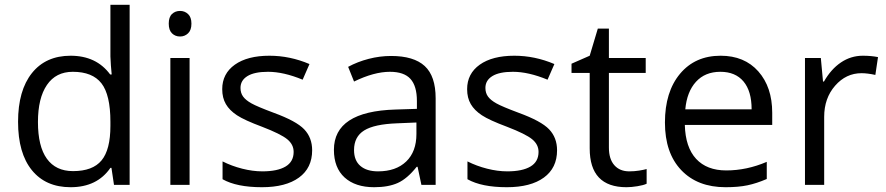

<svg xmlns="http://www.w3.org/2000/svg" viewBox="-20 -780 3738 810"><path d="M450.2 -71.8H445.8Q389.6 9.8 277.8 9.8Q172.9 9.8 114.5 -62Q56.2 -133.8 56.2 -266.1Q56.2 -398.4 114.7 -471.7Q173.3 -544.9 277.8 -544.9Q386.7 -544.9 444.8 -465.8H451.2L447.8 -504.4L445.8 -542V-759.8H526.9V0H460.9ZM288.1 -58.1Q371.1 -58.1 408.4 -103.3Q445.8 -148.4 445.8 -249V-266.1Q445.8 -379.9 408 -428.5Q370.1 -477.1 287.1 -477.1Q215.8 -477.1 178 -421.6Q140.1 -366.2 140.1 -265.1Q140.1 -162.6 177.7 -110.4Q215.3 -58.1 288.1 -58.1Z M779.8 0H698.7V-535.2H779.8ZM691.9 -680.2Q691.9 -708 705.6 -720.9Q719.2 -733.9 739.7 -733.9Q759.3 -733.9 773.4 -720.7Q787.6 -707.5 787.6 -680.2Q787.6 -652.8 773.4 -639.4Q759.3 -626 739.7 -626Q719.2 -626 705.6 -639.4Q691.9 -652.8 691.9 -680.2Z M1296.9 -146Q1296.9 -71.3 1241.2 -30.8Q1185.5 9.8 1085 9.8Q978.5 9.8 918.9 -23.9V-99.1Q957.5 -79.6 1001.7 -68.4Q1045.9 -57.1 1086.9 -57.1Q1150.4 -57.1 1184.6 -77.4Q1218.8 -97.7 1218.8 -139.2Q1218.8 -170.4 1191.7 -192.6Q1164.6 -214.8 1085.9 -245.1Q1011.2 -272.9 979.7 -293.7Q948.2 -314.5 932.9 -340.8Q917.5 -367.2 917.5 -403.8Q917.5 -469.2 970.7 -507.1Q1023.9 -544.9 1116.7 -544.9Q1203.1 -544.9 1285.6 -509.8L1256.8 -443.8Q1176.3 -477.1 1110.8 -477.1Q1053.2 -477.1 1023.9 -459Q994.6 -440.9 994.6 -409.2Q994.6 -387.7 1005.6 -372.6Q1016.6 -357.4 1041 -343.8Q1065.4 -330.1 1134.8 -304.2Q1230 -269.5 1263.4 -234.4Q1296.9 -199.2 1296.9 -146Z M1757.8 0 1741.7 -76.2H1737.8Q1697.8 -25.9 1658 -8.1Q1618.2 9.8 1558.6 9.8Q1479 9.8 1433.8 -31.2Q1388.7 -72.3 1388.7 -147.9Q1388.7 -310.1 1647.9 -317.9L1738.8 -320.8V-354Q1738.8 -417 1711.7 -447Q1684.6 -477.1 1625 -477.1Q1558.1 -477.1 1473.6 -436L1448.7 -498Q1488.3 -519.5 1535.4 -531.7Q1582.5 -543.9 1629.9 -543.9Q1725.6 -543.9 1771.7 -501.5Q1817.9 -459 1817.9 -365.2V0ZM1574.7 -57.1Q1650.4 -57.1 1693.6 -98.6Q1736.8 -140.1 1736.8 -214.8V-263.2L1655.8 -259.8Q1559.1 -256.3 1516.4 -229.7Q1473.6 -203.1 1473.6 -147Q1473.6 -103 1500.2 -80.1Q1526.9 -57.1 1574.7 -57.1Z M2330.1 -146Q2330.1 -71.3 2274.4 -30.8Q2218.8 9.8 2118.2 9.8Q2011.7 9.8 1952.1 -23.9V-99.1Q1990.7 -79.6 2034.9 -68.4Q2079.1 -57.1 2120.1 -57.1Q2183.6 -57.1 2217.8 -77.4Q2252 -97.7 2252 -139.2Q2252 -170.4 2224.9 -192.6Q2197.8 -214.8 2119.1 -245.1Q2044.4 -272.9 2012.9 -293.7Q1981.4 -314.5 1966.1 -340.8Q1950.7 -367.2 1950.7 -403.8Q1950.7 -469.2 2003.9 -507.1Q2057.1 -544.9 2149.9 -544.9Q2236.3 -544.9 2318.8 -509.8L2290 -443.8Q2209.5 -477.1 2144 -477.1Q2086.4 -477.1 2057.1 -459Q2027.8 -440.9 2027.8 -409.2Q2027.8 -387.7 2038.8 -372.6Q2049.8 -357.4 2074.2 -343.8Q2098.6 -330.1 2168 -304.2Q2263.2 -269.5 2296.6 -234.4Q2330.1 -199.2 2330.1 -146Z M2634.8 -57.1Q2656.2 -57.1 2676.3 -60.3Q2696.3 -63.5 2708 -66.9V-4.9Q2694.8 1.5 2669.2 5.6Q2643.6 9.8 2623 9.8Q2467.8 9.8 2467.8 -153.8V-472.2H2391.1V-511.2L2467.8 -544.9L2502 -659.2H2548.8V-535.2H2704.1V-472.2H2548.8V-157.2Q2548.8 -108.9 2571.8 -83Q2594.7 -57.1 2634.8 -57.1Z M3041 9.8Q2922.4 9.8 2853.8 -62.5Q2785.2 -134.8 2785.2 -263.2Q2785.2 -392.6 2848.9 -468.8Q2912.6 -544.9 3020 -544.9Q3120.6 -544.9 3179.2 -478.8Q3237.8 -412.6 3237.8 -304.2V-252.9H2869.1Q2871.6 -158.7 2916.7 -109.9Q2961.9 -61 3043.9 -61Q3130.4 -61 3214.8 -97.2V-24.9Q3171.9 -6.3 3133.5 1.7Q3095.2 9.8 3041 9.8ZM3019 -477.1Q2954.6 -477.1 2916.3 -435.1Q2877.9 -393.1 2871.1 -318.8H3150.9Q3150.9 -395.5 3116.7 -436.3Q3082.5 -477.1 3019 -477.1Z M3620.1 -544.9Q3655.8 -544.9 3684.1 -539.1L3672.9 -463.9Q3639.6 -471.2 3614.3 -471.2Q3549.3 -471.2 3503.2 -418.5Q3457 -365.7 3457 -287.1V0H3376V-535.2H3442.9L3452.1 -436H3456.1Q3485.8 -488.3 3527.8 -516.6Q3569.8 -544.9 3620.1 -544.9Z"/></svg>

Font: f07686384
Style: Regular
Weight: 400
Foundry: Ascender Corporation
Version: Version 1.10